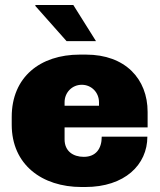

<svg xmlns="http://www.w3.org/2000/svg" viewBox="-20 -740 641 770"><path d="M365 -575 274 -720H123L121 -717L247 -575ZM325 -521H300C141 -521 27 -431 27 -271V-240C27 -80 148 10 307 10H322C480 10 571 -79 571 -192H388C388 -143 364 -111 316 -111C273 -111 239 -134 239 -181V-229H572V-291C572 -424 482 -521 325 -521ZM308 -400C347 -400 377 -369 377 -330V-316H239V-330C239 -369 269 -400 308 -400Z"/></svg>

Font: Chivo Light
Style: Bold
Weight: 900
Designer: Hector Gatti
Foundry: Omnibus-Type
Version: Version 1.003;PS 001.003;hotconv 1.0.70;makeotf.lib2.5.58329